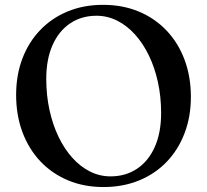

<svg xmlns="http://www.w3.org/2000/svg" viewBox="-20 -736 835 774"><path d="M395.5 -716.5Q475 -716.5 540 -689.2Q605 -662 652 -612.2Q699 -562.5 724.2 -494.5Q749.5 -426.5 749.5 -345.5Q749.5 -266 724.2 -199.5Q699 -133 652.5 -84.2Q606 -35.5 541 -8.8Q476 18 397 18Q318.5 18 253.8 -9.2Q189 -36.5 142.2 -86.2Q95.5 -136 70.2 -204Q45 -272 45 -353.5Q45 -433 70 -499.2Q95 -565.5 141.5 -614.2Q188 -663 252.5 -689.8Q317 -716.5 395.5 -716.5ZM629.5 -280.5Q629.5 -346.5 616.5 -405.5Q603.5 -464.5 579.8 -513.2Q556 -562 523.5 -597.8Q491 -633.5 451.8 -653Q412.5 -672.5 369 -672.5Q308.5 -672.5 262.8 -641.8Q217 -611 191.8 -554Q166.5 -497 166.5 -418Q166.5 -351.5 179.5 -292.5Q192.5 -233.5 216 -184.5Q239.5 -135.5 271.8 -99.8Q304 -64 343 -44.5Q382 -25 425.5 -25Q486.5 -25 532.5 -55.8Q578.5 -86.5 604 -143.8Q629.5 -201 629.5 -280.5Z"/></svg>

Font: Fraunces 11pt
Style: Regular
Weight: 400
Version: Version 1.000;[b76b70a41]